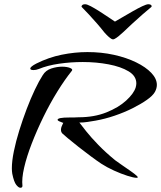

<svg xmlns="http://www.w3.org/2000/svg" viewBox="-20 -800 761 907"><path d="M681 -780Q687 -780 692 -777.5Q697 -775 696 -768Q678 -753 653 -731.5Q628 -710 604 -687.5Q580 -665 562 -648Q549 -636 539 -628Q529 -620 521 -616Q519 -615 517 -614.5Q515 -614 513 -614Q511 -614 507 -616Q493 -624 472 -648Q459 -665 439.5 -687.5Q420 -710 400 -731.5Q380 -753 365 -768Q366 -780 382 -780Q391 -780 409 -770.5Q427 -761 449 -747Q471 -733 491 -719.5Q511 -706 523 -698Q537 -706 560 -719.5Q583 -733 607.5 -747Q632 -761 652 -770.5Q672 -780 681 -780ZM625 40Q612 40 582 30.5Q552 21 518 5.5Q484 -10 458 -27Q437 -41 408 -62.5Q379 -84 350.5 -106.5Q322 -129 301 -146.5Q280 -164 275 -169Q268 -176 268 -187Q268 -195 271.5 -203.5Q275 -212 279 -220Q276 -220 273 -221.5Q270 -223 270 -223Q252 -229 252 -234Q252 -245 308 -245H328Q333 -245 339 -245.5Q345 -246 351 -246Q425 -246 482.5 -269Q540 -292 576 -325Q612 -358 621 -387Q624 -398 624 -406Q624 -441 587.5 -463Q551 -485 493 -496Q435 -507 371 -507Q314 -507 259 -499Q204 -491 163 -474Q150 -469 139 -469Q123 -469 123 -476Q123 -485 152 -500Q210 -529 271.5 -541.5Q333 -554 393 -554Q459 -554 518 -541Q577 -528 623 -505.5Q669 -483 695 -455.5Q721 -428 721 -399Q721 -383 712 -366Q702 -348 673.5 -328Q645 -308 606 -288.5Q567 -269 521.5 -253.5Q476 -238 431 -230Q413 -227 393.5 -224Q374 -221 355 -221Q364 -209 387 -180Q410 -151 445 -115Q480 -79 524 -43Q536 -34 556.5 -20Q577 -6 597 8Q617 22 626.5 31Q636 40 625 40ZM76 87Q68 87 57 73.5Q46 60 38 21Q37 15 36.5 8.5Q36 2 36 -5Q36 -39 45.5 -85.5Q55 -132 71 -183.5Q87 -235 106 -285Q125 -335 145 -377Q165 -419 182 -445Q196 -468 222.5 -476.5Q249 -485 273 -485Q296 -485 311 -479Q326 -473 319 -465Q286 -424 251 -367.5Q216 -311 185 -247.5Q154 -184 130 -122Q106 -60 94 -8Q82 44 86 78Q86 87 76 87Z"/></svg>

Font: Grechen Fuemen
Style: Regular
Weight: 400
Designer: Robert E. Leuschke
Foundry: Robert E. Leuschke
Version: Version 1.010; ttfautohint (v1.8.3)